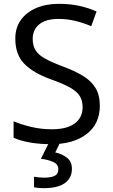

<svg xmlns="http://www.w3.org/2000/svg" viewBox="-20 -744 589 1004"><path d="M502 -191Q502 -96 433 -43Q364 10 247 10Q187 10 136 1Q85 -8 51 -24V-110Q87 -94 140.5 -81Q194 -68 251 -68Q331 -68 371.5 -99Q412 -130 412 -183Q412 -218 397 -242Q382 -266 345.5 -286.5Q309 -307 244 -330Q153 -363 106.5 -411Q60 -459 60 -542Q60 -599 89 -639.5Q118 -680 169.5 -702Q221 -724 288 -724Q347 -724 396 -713Q445 -702 485 -684L457 -607Q420 -623 376.5 -634Q333 -645 286 -645Q219 -645 185 -616.5Q151 -588 151 -541Q151 -505 166 -481Q181 -457 215 -438Q249 -419 307 -397Q370 -374 413.5 -347.5Q457 -321 479.5 -284Q502 -247 502 -191ZM356 139Q356 187 319 213.5Q282 240 208 240Q176 240 158 235V180Q167 182 182 183.5Q197 185 211 185Q247 185 266 175.5Q285 166 285 141Q285 115 258.5 103Q232 91 194 86L237 0H295L269 53Q305 61 330.5 81Q356 101 356 139Z"/></svg>

Font: Noto Sans Ugaritic
Style: Regular
Weight: 400
Designer: Monotype Design Team
Foundry: Monotype Imaging Inc.
Version: Version 2.001; ttfautohint (v1.8.4.7-5d5b)